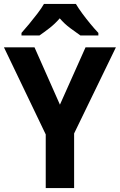

<svg xmlns="http://www.w3.org/2000/svg" viewBox="-20 -1020 608 974"><path d="M284 -489 414 -780H568L356 -343V-66H212V-338L0 -780H155ZM365 -1000Q378 -978 397.5 -951.5Q417 -925 438.5 -899Q460 -873 479 -853V-840H388Q365 -856 336 -877.5Q307 -899 283 -927Q259 -899 230.5 -877Q202 -855 180 -840H89V-853Q106 -872 128 -898.5Q150 -925 170.5 -952Q191 -979 203 -1000Z"/></svg>

Font: Noto Sans Malayalam UI SemiCondensed
Style: Bold
Weight: 700
Width: 4
Designer: Jelle Bosma - Monotype Design Team
Foundry: Monotype Imaging Inc.
Version: Version 2.104; ttfautohint (v1.8.4.7-5d5b)